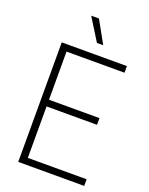

<svg xmlns="http://www.w3.org/2000/svg" viewBox="-171 -1030 864 1117"><g transform="rotate(20 260.5 -472.0)"><path d="M86 0V-740H489.5V-699H130.5V-401H443V-359.5H130.5V-41H494.5V0ZM279.5 -807 194 -944.5H242L318.5 -807Z"/></g></svg>

Font: Encode Sans SemiCondensed SemiCondensed ExtraLight
Style: Regular
Weight: 200
Width: 4
Designer: Multiple Designers
Foundry: Impallari Type
Version: Version 3.000; ttfautohint (v1.8.3) -l 8 -r 50 -G 200 -x 14 